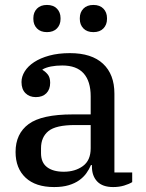

<svg xmlns="http://www.w3.org/2000/svg" viewBox="-20 -745 589 777"><path d="M199 12Q124 12 83.5 -26Q43 -64 43 -130Q43 -204 96 -243Q149 -282 274 -282H347V-355Q347 -416 318.5 -448Q290 -480 232 -480Q207 -480 186.5 -476Q166 -472 152 -464V-462Q163 -456 173 -444Q183 -432 183 -410Q183 -383 167.5 -367.5Q152 -352 125 -352Q99 -352 83 -368Q67 -384 67 -413Q67 -435 80 -456Q93 -477 118 -493.5Q143 -510 179.5 -520Q216 -530 263 -530Q351 -530 397 -487Q443 -444 443 -366V-47H515V-8Q502 0 482 6Q462 12 438 12Q395 12 373.5 -10.5Q352 -33 352 -71V-77H348Q341 -60 329.5 -44Q318 -28 300.5 -15.5Q283 -3 258 4.5Q233 12 199 12ZM238 -50Q284 -50 315.5 -73Q347 -96 347 -145V-239H284Q206 -239 176 -214.5Q146 -190 146 -145V-125Q146 -87 170.5 -68.5Q195 -50 238 -50ZM170 -615Q144 -615 129.5 -630Q115 -645 115 -668V-672Q115 -695 129.5 -710Q144 -725 170 -725Q196 -725 210.5 -710Q225 -695 225 -672V-668Q225 -645 210.5 -630Q196 -615 170 -615ZM358 -615Q332 -615 317.5 -630Q303 -645 303 -668V-672Q303 -695 317.5 -710Q332 -725 358 -725Q384 -725 398.5 -710Q413 -695 413 -672V-668Q413 -645 398.5 -630Q384 -615 358 -615Z"/></svg>

Font: IBM Plex Serif Text
Style: Regular
Weight: 450
Designer: Mike Abbink, Paul van der Laan, Pieter van Rosmalen
Foundry: Bold Monday
Version: Version 3.001